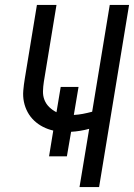

<svg xmlns="http://www.w3.org/2000/svg" viewBox="-20 -755 541 775"><path d="M301 0 340 -235Q322 -230 303.5 -227Q285 -224 267 -223L250 -124H178L195 -228Q173 -233 153.5 -243Q134 -253 118 -268Q102 -283 91.5 -302.5Q81 -322 76.5 -344Q72 -366 74 -389.5Q76 -413 80 -437L129 -735H208L157 -425Q154 -406 153.5 -387Q153 -368 159.5 -351.5Q166 -335 179 -322.5Q192 -310 208 -302L225 -404H297L278 -291Q297 -292 315 -295.5Q333 -299 352 -304L423 -735H501L380 0Z"/></svg>

Font: Iosevka Curly Oblique
Style: Regular
Weight: 400
Italic angle: -9°
Monospace: yes
Designer: Belleve Invis
Foundry: Belleve Invis
Version: Version 11.1.0; ttfautohint (v1.8.3)